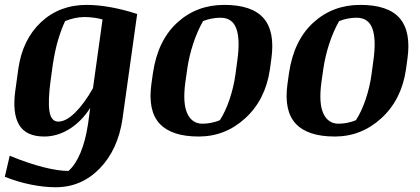

<svg xmlns="http://www.w3.org/2000/svg" viewBox="-30 -561 1759 804"><path d="M10.7 91.3Q89.8 123.5 152.1 139.2Q214.4 154.8 256.8 154.8Q285.6 129.4 306.9 79.1Q328.1 28.8 338.9 -43.5L347.7 -108.9Q310.5 -51.3 260 -20.3Q209.5 10.7 155.3 10.7Q79.1 10.7 50 -38.3Q21 -87.4 34.2 -182.1L46.9 -273.9Q64.5 -395.5 141.6 -468Q218.8 -540.5 333 -540.5Q379.9 -540.5 434.8 -530.5Q489.7 -520.5 544.4 -502.4L482.9 -63Q463.9 65.9 387.5 144.5Q311 223.1 203.1 223.1Q154.3 223.1 98.1 211.7Q42 200.2 -9.8 179.2ZM182.1 -225.1Q170.4 -139.6 177 -95.7Q183.6 -51.8 214.4 -51.8Q246.1 -51.8 284.7 -89.6Q323.2 -127.4 359.4 -191.9L399.4 -479.5Q384.8 -483.9 364 -486.8Q343.3 -489.7 323.2 -489.7Q303.7 -489.7 281.7 -484.9Q259.8 -480 242.7 -472.7Q227.1 -439.5 213.6 -395Q200.2 -350.6 190.9 -289.1Z M802.2 10.7Q688.5 10.7 638.4 -43.2Q588.4 -97.2 604 -209.5L610.4 -254.9Q630.4 -391.1 711.7 -465.8Q793 -540.5 908.7 -540.5Q1025.4 -540.5 1073.7 -484.9Q1122.1 -429.2 1106.4 -315.9L1100.1 -269.5Q1081.5 -143.6 997.6 -66.4Q913.6 10.7 802.2 10.7ZM963.9 -308.6Q976.1 -395 959.7 -440.9Q943.4 -486.8 893.1 -486.8Q875.5 -486.8 856.4 -483.2Q837.4 -479.5 820.3 -472.7Q795.9 -429.7 779.1 -378.4Q762.2 -327.1 754.4 -274.4L746.1 -216.3Q734.4 -128.9 754.2 -85.9Q773.9 -43 817.9 -43Q835.9 -43 855.2 -46.9Q874.5 -50.8 890.6 -57.6Q914.6 -94.7 931.6 -145.8Q948.7 -196.8 956.1 -250.5Z M1372.1 10.7Q1258.3 10.7 1208.3 -43.2Q1158.2 -97.2 1173.8 -209.5L1180.2 -254.9Q1200.2 -391.1 1281.5 -465.8Q1362.8 -540.5 1478.5 -540.5Q1595.2 -540.5 1643.6 -484.9Q1691.9 -429.2 1676.3 -315.9L1669.9 -269.5Q1651.4 -143.6 1567.4 -66.4Q1483.4 10.7 1372.1 10.7ZM1533.7 -308.6Q1545.9 -395 1529.5 -440.9Q1513.2 -486.8 1462.9 -486.8Q1445.3 -486.8 1426.3 -483.2Q1407.2 -479.5 1390.1 -472.7Q1365.7 -429.7 1348.9 -378.4Q1332 -327.1 1324.2 -274.4L1315.9 -216.3Q1304.2 -128.9 1324 -85.9Q1343.8 -43 1387.7 -43Q1405.8 -43 1425 -46.9Q1444.3 -50.8 1460.4 -57.6Q1484.4 -94.7 1501.5 -145.8Q1518.6 -196.8 1525.9 -250.5Z"/></svg>

Font: Noticia Text
Style: Bold Italic
Weight: 700
Italic angle: -8°
Designer: JM Sole
Foundry: JM Sole
Version: Version 1.003